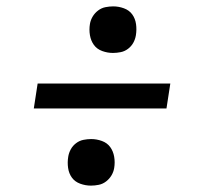

<svg xmlns="http://www.w3.org/2000/svg" viewBox="-20 -641 640 602"><path d="M334 -475Q317 -475 300.5 -481Q284 -487 274.5 -500Q265 -513 262 -530.5Q259 -548 262 -566Q264 -578 270.5 -589Q277 -600 287.5 -608Q298 -616 310.5 -618.5Q323 -621 335 -621Q352 -621 368.5 -615Q385 -609 394.5 -596Q404 -583 406.5 -565.5Q409 -548 406 -530Q404 -518 398 -507Q392 -496 381.5 -488Q371 -480 358.5 -477.5Q346 -475 334 -475ZM86 -301 98 -379H514L502 -301ZM265 -59Q248 -59 231.5 -65Q215 -71 205.5 -84Q196 -97 193.5 -114.5Q191 -132 194 -150Q196 -162 202 -173Q208 -184 218.5 -192Q229 -200 241.5 -202.5Q254 -205 266 -205Q283 -205 299.5 -199Q316 -193 325.5 -180Q335 -167 338 -149.5Q341 -132 338 -114Q336 -102 329.5 -91Q323 -80 312.5 -72Q302 -64 289.5 -61.5Q277 -59 265 -59Z"/></svg>

Font: Iosevka HT Medium Extended
Style: Italic
Weight: 500
Width: 7
Italic angle: -9°
Monospace: yes
Designer: Belleve Invis
Foundry: Belleve Invis
Version: Version 32.3.0; ttfautohint (v1.8.4)